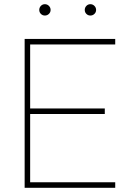

<svg xmlns="http://www.w3.org/2000/svg" viewBox="-20 -897 609 917"><path d="M530.3 -26.4V0H97.7V-710.9H530.3V-684.6H124V-378.9H480.5V-352.5H124V-26.4ZM167.5 -849.6Q167.5 -860.8 175.3 -868.9Q183.1 -877 194.3 -877Q205.6 -877 213.6 -868.9Q221.7 -860.8 221.7 -849.6Q221.7 -838.4 213.6 -830.6Q205.6 -822.8 194.3 -822.8Q183.1 -822.8 175.3 -830.6Q167.5 -838.4 167.5 -849.6ZM384.8 -849.6Q384.8 -860.8 392.6 -868.9Q400.4 -877 411.6 -877Q422.9 -877 430.9 -868.9Q439 -860.8 439 -849.6Q439 -838.4 430.9 -830.6Q422.9 -822.8 411.6 -822.8Q400.4 -822.8 392.6 -830.6Q384.8 -838.4 384.8 -849.6Z"/></svg>

Font: Vazirmatn RD FD Thin
Style: Regular
Weight: 100
Designer: Saber Rastikerdar
Foundry: Saber Rastikerdar
Version: Version 33.003